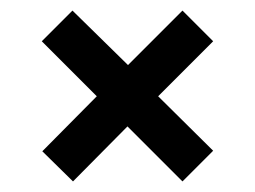

<svg xmlns="http://www.w3.org/2000/svg" viewBox="-20 -434 482 363"><path d="M118 -91 60 -148 163 -252 59 -356 117 -414 222 -311 325 -414 383 -356 279 -252 383 -149 325 -91 221 -195Z"/></svg>

Font: Saira Condensed SemiBold
Style: Regular
Weight: 600
Width: 3
Designer: Hector Gatti with collaboration of the Omnibus-Type team
Foundry: Omnibus-Type
Version: Version 1.100